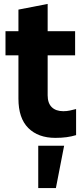

<svg xmlns="http://www.w3.org/2000/svg" viewBox="-20 -689 422 979"><path d="M262 14Q175 14 124.5 -36Q74 -86 74 -186V-640L223 -669V-203Q223 -163 244 -142.5Q265 -122 303 -122Q321 -122 336.5 -125.5Q352 -129 368 -133V0Q345 7 319.5 10.5Q294 14 262 14ZM8 -407V-530H363V-407ZM175 270V54H307L265 270Z"/></svg>

Font: Radio Canada Big
Style: Regular
Weight: 400
Designer: Étienne Aubert Bonn
Foundry: Coppers and Brasses
Version: Version 1.001